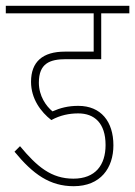

<svg xmlns="http://www.w3.org/2000/svg" viewBox="-30 -642 466 662"><path d="M240 -251C295 -251 334 -218 334 -142C334 -73 299 -26 223 -26C147 -26 98 -67 39 -138L20 -119C84 -41 142 0 224 0C317 0 361 -63 361 -141C361 -223 318 -277 240 -277C205 -277 178 -270 151 -258C129 -276 104 -311 104 -357C104 -423 141 -438 198 -438H319V-596H416V-622H-10V-596H293V-464H194C117 -464 77 -429 77 -360C77 -301 111 -256 147 -228C178 -245 209 -251 240 -251Z"/></svg>

Font: Noto Sans Devanagari Condensed Thin
Style: Regular
Weight: 100
Width: 3
Designer: Jelle Bosma - Monotype Design Team
Foundry: Monotype Imaging Inc.
Version: Version 2.004